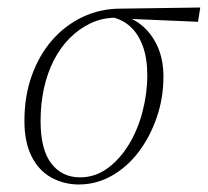

<svg xmlns="http://www.w3.org/2000/svg" viewBox="-20 -479 553 511"><path d="M190 12Q150 12 116.5 -6.5Q83 -25 64 -63Q45 -101 45 -157Q45 -224 65 -279Q85 -334 120 -373.5Q155 -413 201.5 -434.5Q248 -456 300 -456L513 -459L507 -421L320 -429L290 -432Q253 -432 222 -417.5Q191 -403 166 -378Q141 -353 123.5 -319Q106 -285 97 -244Q88 -203 88 -157Q88 -81 116.5 -44Q145 -7 193 -7Q233 -7 266 -31Q299 -55 323 -94.5Q347 -134 359.5 -182.5Q372 -231 372 -279Q372 -324 360 -356.5Q348 -389 326.5 -408.5Q305 -428 275 -434L292 -440Q328 -435 355.5 -413Q383 -391 399 -356Q415 -321 415 -275Q415 -218 397 -166Q379 -114 348.5 -74Q318 -34 277 -11Q236 12 190 12Z"/></svg>

Font: Source Serif 4 48pt Light
Style: Italic
Weight: 300
Italic angle: -12°
Designer: Frank Grießhammer
Foundry: Adobe Systems Incorporated
Version: Version 4.004;hotconv 1.0.116;makeotfexe 2.5.65601